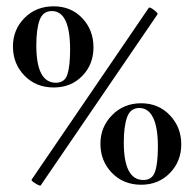

<svg xmlns="http://www.w3.org/2000/svg" viewBox="-20 -580 614 608"><path d="M21 -433Q21 -486 57.5 -523Q94 -560 150 -560Q205 -560 240.5 -522.5Q276 -485 276 -430Q276 -376 240.5 -339.5Q205 -303 150 -303Q94 -303 57.5 -340.5Q21 -378 21 -433ZM80 -11 451 -555Q454 -559 467.5 -548.5Q481 -538 479 -535L109 7Q107 10 92.5 1Q78 -8 80 -11ZM202 -423Q202 -545 144 -545Q116 -545 105.5 -516.5Q95 -488 95 -436Q95 -318 157 -318Q185 -318 193.5 -344.5Q202 -371 202 -423ZM298 -125Q298 -178 335 -215.5Q372 -253 427 -253Q482 -253 518 -215Q554 -177 554 -123Q554 -69 518 -32Q482 5 427 5Q371 5 334.5 -32.5Q298 -70 298 -125ZM480 -116Q480 -176 465 -207Q450 -238 421 -238Q393 -238 382.5 -209Q372 -180 372 -129Q372 -10 434 -10Q462 -10 471 -36.5Q480 -63 480 -116Z"/></svg>

Font: Cormorant Garamond SemiBold
Style: Regular
Weight: 600
Designer: Christian Thalmann (Catharsis Fonts)
Version: Version 3.000